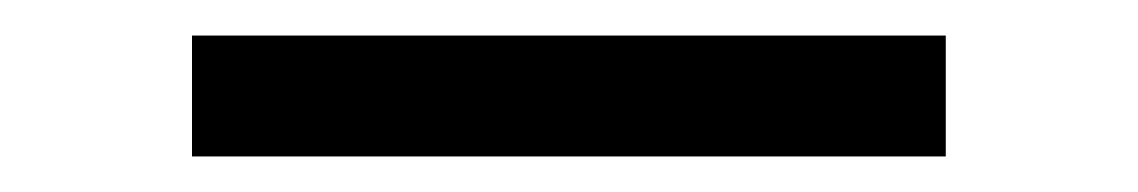

<svg xmlns="http://www.w3.org/2000/svg" viewBox="-20 -724 640 108"><path d="M512 -636H88V-704H512Z"/></svg>

Font: Iosevka Extended
Style: Regular
Weight: 400
Width: 7
Monospace: yes
Designer: Belleve Invis
Foundry: Belleve Invis
Version: Version 32.5.0; ttfautohint (v1.8.4)